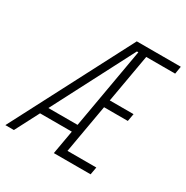

<svg xmlns="http://www.w3.org/2000/svg" viewBox="-174 -828 935 963"><g transform="rotate(30 293.0 -346.5)"><path d="M265.6 0 290 -138.2H106L34.2 0H-15.1L345.7 -693.4H600.6L593.3 -649.4H425.8L376.5 -369.1H514.2L506.3 -325.2H368.7L319.3 -43.9H486.3L478.5 0ZM128.9 -182.1H297.9L379.9 -649.9H371.6Z"/></g></svg>

Font: CaskaydiaCove NF ExtraLight
Style: Italic
Weight: 200
Italic angle: -10°
Designer: Aaron Bell
Foundry: Saja Typeworks
Version: Version 2111.001; VTT 6.35;Nerd Fonts 3.2.1